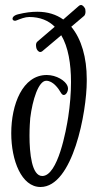

<svg xmlns="http://www.w3.org/2000/svg" viewBox="-20 -747 378 768"><path d="M142 1C272 1 327 -301 327 -422V-431C327 -516 306 -591 265 -640L317 -684C321 -689 322 -695 322 -701C322 -705 321 -709 321 -711C318 -718 311 -727 304 -727C301 -727 298 -726 295 -723L233 -669C205 -689 171 -700 129 -700C106 -700 81 -697 53 -690C36 -686 30 -678 30 -672C30 -668 34 -664 39 -664C41 -664 43 -664 45 -665C63 -672 80 -679 97 -679C140 -679 174 -665 199 -640L130 -581C125 -577 124 -571 124 -566C124 -561 125 -556 126 -553C128 -547 134 -539 141 -539C144 -539 146 -540 149 -542L225 -606C253 -559 264 -492 264 -419C264 -374 260 -326 253 -280C245 -228 212 -43 149 -43C107 -43 98 -134 98 -204C98 -236 100 -264 101 -275C110 -348 134 -424 165 -424C192 -424 214 -393 223 -377C227 -370 231 -367 235 -367C244 -367 252 -380 252 -393C252 -396 251 -400 250 -403C242 -424 206 -447 167 -447C70 -447 25 -329 25 -214C25 -105 66 1 142 1Z"/></svg>

Font: Style Script
Style: Regular
Weight: 400
Designer: Robert E. Leuschke
Foundry: Robert E. Leuschke
Version: Version 1.010